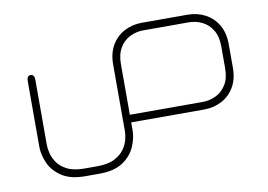

<svg xmlns="http://www.w3.org/2000/svg" viewBox="-64 -472 1042 746"><g transform="rotate(-10 457.0 -99.5)"><path d="M428 0V31Q428 62 413.5 95.5Q399 129 365 152Q331 175 272 175H216Q158 175 123.5 152Q89 129 74.5 95.5Q60 62 60 31V-228Q60 -239 64 -244Q68 -249 75 -249Q82 -249 86 -244Q90 -239 90 -228V31Q90 43 94.5 62Q99 81 112 100Q125 119 150.5 132Q176 145 219 145H268Q311 145 336.5 132Q362 119 375.5 100Q389 81 393.5 62Q398 43 398 31V-234Q398 -278 416.5 -309.5Q435 -341 466.5 -357.5Q498 -374 535 -374H716Q754 -374 785.5 -357.5Q817 -341 835.5 -309.5Q854 -278 854 -234V-140Q854 -96 835.5 -64.5Q817 -33 785.5 -16.5Q754 0 716 0ZM428 -30H716Q743 -30 768 -42Q793 -54 808.5 -79.5Q824 -105 824 -143V-230Q824 -269 808.5 -294.5Q793 -320 768 -332Q743 -344 716 -344H535Q509 -344 484 -332Q459 -320 443.5 -294.5Q428 -269 428 -230Z"/></g></svg>

Font: Beiruti ExtraLight
Style: Regular
Weight: 250
Designer: Arlette Boutros
Foundry: Boutros
Version: Version 1.41